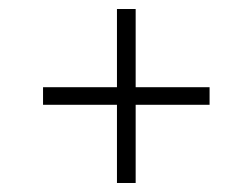

<svg xmlns="http://www.w3.org/2000/svg" viewBox="-20 -593 560 426"><path d="M239.5 -187V-360.5H75.5V-399.5H239.5V-573H281V-399.5H445V-360.5H281V-187Z"/></svg>

Font: Encode Sans SemiCondensed SemiCondensed ExtraLight
Style: Regular
Weight: 200
Width: 4
Designer: Multiple Designers
Foundry: Impallari Type
Version: Version 3.000; ttfautohint (v1.8.3) -l 8 -r 50 -G 200 -x 14 